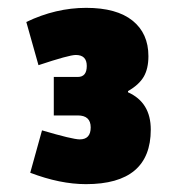

<svg xmlns="http://www.w3.org/2000/svg" viewBox="-20 -651 445 489"><path d="M47 -595Q122 -631 199.5 -631Q277 -631 317.5 -598.5Q358 -566 358 -508Q358 -476 346 -455.5Q334 -435 306 -419V-416Q364 -390 364 -321Q364 -182 199 -182Q133 -182 57 -211L87 -319Q165 -296 183 -296Q211 -296 211 -326.5Q211 -357 178 -357H117V-455H178Q201 -455 201 -483Q201 -511 173 -511Q156 -511 78 -485Z"/></svg>

Font: Passion One
Style: Bold
Weight: 700
Designer: Alejandro Lo Celso
Foundry: Fontstage
Version: Version 1.002